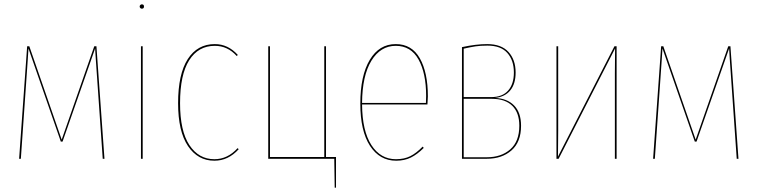

<svg xmlns="http://www.w3.org/2000/svg" viewBox="-20 -731 3488 884"><path d="M461 0H453L421 -459L418 -508L268 -79H260L111 -508L108 -459L76 0H68L105 -518H115L264 -88L414 -518H424Z M643 -701Q643 -691 633 -691Q629 -691 626 -694Q623 -697 623 -701Q623 -705 626 -708Q629 -711 633 -711Q643 -711 643 -701ZM637 0H629V-518H637Z M1075 -478 1070 -473Q1028 -520 969 -520Q893 -520 851 -453.5Q809 -387 809 -256Q809 -128 852 -63Q895 2 967 2Q1028 2 1074 -49L1079 -44Q1031 9 967 9Q891 9 845.5 -58.5Q800 -126 800 -256Q800 -390 844.5 -459Q889 -528 969 -528Q1030 -528 1075 -478Z M1527 -8V133H1521L1519 0H1215V-518H1223V-8H1473V-518H1481V-8Z M1948 -250H1647Q1648 -128 1690 -63Q1732 2 1803 2Q1841 2 1869 -12Q1897 -26 1926 -56L1931 -50Q1901 -20 1871.5 -5.5Q1842 9 1804 9Q1728 9 1683.5 -59.5Q1639 -128 1639 -254Q1639 -383 1682.5 -455.5Q1726 -528 1802 -528Q1876 -528 1913 -462.5Q1950 -397 1950 -287Q1950 -276 1948 -250ZM1942 -289Q1942 -394 1907 -457Q1872 -520 1802 -520Q1732 -520 1690 -451.5Q1648 -383 1647 -257H1941Q1942 -269 1942 -289Z M2379 -152Q2379 -77 2335 -38.5Q2291 0 2222 0H2107V-514Q2171 -528 2223 -528Q2288 -528 2321 -492Q2354 -456 2354 -397Q2354 -345 2329.5 -315Q2305 -285 2259 -280Q2315 -278 2347 -245.5Q2379 -213 2379 -152ZM2115 -507V-284H2242Q2293 -284 2319.5 -314Q2346 -344 2346 -397Q2346 -453 2316 -487Q2286 -521 2224 -521Q2192 -521 2169 -517.5Q2146 -514 2115 -507ZM2371 -152Q2371 -212 2338.5 -244Q2306 -276 2245 -276H2115V-7H2222Q2288 -7 2329.5 -43.5Q2371 -80 2371 -152Z M2819 0H2811V-394Q2811 -470 2812 -508L2552 0H2542V-518H2550V-129Q2550 -51 2549 -10L2809 -518H2819Z M3380 0H3372L3340 -459L3337 -508L3187 -79H3179L3030 -508L3027 -459L2995 0H2987L3024 -518H3034L3183 -88L3333 -518H3343Z"/></svg>

Font: Fira Sans Compressed Eight
Style: Regular
Weight: 100
Width: 1
Designer: bBox Type GmbH & Carrois Corporate GbR & Edenspiekermann AG
Foundry: bBox Type GmbH & Carrois Corporate GbR & Edenspiekermann AG
Version: Version 4.301